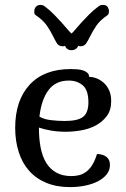

<svg xmlns="http://www.w3.org/2000/svg" viewBox="-20 -750 516 784"><path d="M272 -31Q287 -31 302 -34.5Q317 -38 330.5 -47.5Q344 -57 355.5 -74.5Q367 -92 376 -121Q399 -121 414 -110Q429 -99 429 -76Q429 -55 415.5 -38Q402 -21 379.5 -9.5Q357 2 327.5 8Q298 14 266 14Q211 14 169 -3.5Q127 -21 99 -52.5Q71 -84 56.5 -129Q42 -174 42 -228Q42 -340 101 -404Q160 -468 269 -468Q282 -468 295 -467Q308 -466 319 -462.5Q330 -459 337 -452.5Q344 -446 344 -436Q359 -436 374.5 -430Q390 -424 403.5 -412Q417 -400 425.5 -381.5Q434 -363 434 -337Q434 -300 416 -276Q398 -252 370.5 -237.5Q343 -223 310.5 -217.5Q278 -212 249 -212Q216 -212 187.5 -217Q159 -222 139 -229V-225Q139 -183 146 -147Q153 -111 168.5 -85.5Q184 -60 209.5 -45.5Q235 -31 272 -31ZM261 -421Q207 -421 178 -382Q149 -343 141 -274Q158 -263 187.5 -259.5Q217 -256 244 -256Q298 -256 319.5 -273Q341 -290 341 -332Q341 -382 318 -401.5Q295 -421 261 -421ZM299 -563Q297 -555 289 -550Q281 -545 271 -545Q262 -545 255 -550Q248 -555 246 -563Q242 -561 237 -561Q220 -561 212.5 -573Q205 -585 196 -603.5Q187 -622 172 -644.5Q157 -667 126 -688Q121 -691 120.5 -695.5Q120 -700 120 -704Q120 -715 127 -722.5Q134 -730 145 -730Q156 -730 164 -723Q184 -708 201 -690.5Q218 -673 232 -657.5Q246 -642 256 -630Q266 -618 272 -613Q278 -618 288 -630Q298 -642 312 -657.5Q326 -673 343.5 -690.5Q361 -708 381 -723Q389 -730 400 -730Q414 -730 419.5 -721.5Q425 -713 425 -704Q425 -700 424 -695.5Q423 -691 419 -688Q388 -667 373 -644.5Q358 -622 349 -603.5Q340 -585 332 -573Q324 -561 308 -561Q303 -561 299 -563Z"/></svg>

Font: Milonga
Style: Regular
Weight: 400
Designer: Pablo Impallari, Brenda Gallo, Rodrigo Fuenzalida
Foundry: Pablo Impallari, Brenda Gallo, Rodrigo Fuenzalida
Version: Version 1.000; ttfautohint (v0.93) -l 8 -r 50 -G 200 -x 14 -